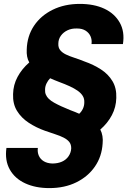

<svg xmlns="http://www.w3.org/2000/svg" viewBox="-20 -732 668 984"><path d="M233 232Q162 232 109 207.5Q56 183 30 136.5Q4 90 13 26H174Q171 48 179 66Q187 84 204.5 94.5Q222 105 248 106Q276 106 297.5 96.5Q319 87 331.5 68.5Q344 50 345 28Q345 8 335 -4.5Q325 -17 306.5 -26.5Q288 -36 263 -44Q238 -52 210 -62Q165 -78 127 -103Q89 -128 67 -164Q45 -200 47 -250Q48 -297 70 -338Q92 -379 130 -412Q122 -426 119 -442.5Q116 -459 117 -478Q119 -547 154 -599.5Q189 -652 250 -682Q311 -712 389 -712Q462 -712 514.5 -687.5Q567 -663 593.5 -616.5Q620 -570 610 -506H449Q452 -528 444 -546Q436 -564 418.5 -575Q401 -586 375 -586Q348 -587 326.5 -577Q305 -567 292 -549Q279 -531 279 -508Q278 -488 288.5 -475Q299 -462 317.5 -453Q336 -444 361 -436Q386 -428 413 -417Q459 -401 497 -376.5Q535 -352 556.5 -316Q578 -280 576 -230Q575 -183 553.5 -142Q532 -101 494 -68Q502 -53 505 -34.5Q508 -16 506 3Q502 70 466.5 121.5Q431 173 371 202.5Q311 232 233 232ZM386 -149Q398 -160 405 -175Q412 -190 412 -207Q413 -226 404 -240.5Q395 -255 378 -267Q361 -279 337 -290Q313 -301 283 -312Q272 -316 259 -321.5Q246 -327 237 -331Q226 -320 218.5 -304.5Q211 -289 211 -273Q210 -259 215 -247Q220 -235 230.5 -225Q241 -215 257 -206Q273 -197 293.5 -187.5Q314 -178 339 -168Q353 -163 365 -158Q377 -153 386 -149Z"/></svg>

Font: DM Sans 17pt Black
Style: Italic
Weight: 900
Italic angle: -10°
Version: Version 4.004;gftools[0.9.30]